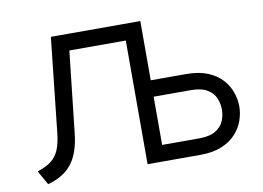

<svg xmlns="http://www.w3.org/2000/svg" viewBox="-76 -817 1293 945"><g transform="rotate(-10 570.0 -344.0)"><path d="M591 0V-618H245L261 -700H678V0ZM92 12 52 -59Q95 -72.5 121.2 -92.5Q147.5 -112.5 161 -145Q174.5 -177.5 180 -228L231 -700H318L264 -211Q253.5 -115 213 -62.5Q172.5 -10 92 12ZM591 0V-700H678V-404H854Q918 -404 962.2 -385.8Q1006.5 -367.5 1033.5 -337.5Q1060.5 -307.5 1072.8 -272Q1085 -236.5 1085 -202Q1085 -168 1072.8 -132.5Q1060.5 -97 1033.5 -67Q1006.5 -37 962.2 -18.5Q918 0 854 0ZM678 -81H862Q916 -81 945.5 -99Q975 -117 986.5 -144.8Q998 -172.5 998 -202Q998 -231 986.5 -258.5Q975 -286 945.5 -304Q916 -322 862 -322H678Z"/></g></svg>

Font: Undotted
Style: Regular
Weight: 400
Designer: Delve Withrington, Dave Bailey, Thomas Jockin
Foundry: Delve Fonts LLC
Version: Version 4.000